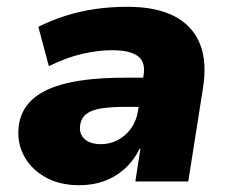

<svg xmlns="http://www.w3.org/2000/svg" viewBox="-20 -535 677 566"><path d="M213 11Q156 11 114 -12.5Q72 -36 51 -75Q30 -114 35 -161Q40 -209 75 -241.5Q110 -274 178 -290Q246 -306 350 -306H422L409 -220H351Q308 -220 279 -215.5Q250 -211 234.5 -199Q219 -187 216 -164Q213 -140 229.5 -125Q246 -110 278 -110Q304 -110 327 -122Q350 -134 366 -156Q382 -178 387 -209L403 -312Q410 -352 386.5 -369.5Q363 -387 310 -387Q270 -387 223.5 -376.5Q177 -366 124 -340L93 -456Q131 -475 173.5 -488.5Q216 -502 261.5 -508.5Q307 -515 355 -515Q441 -515 494.5 -487Q548 -459 569.5 -405.5Q591 -352 578 -273L535 0H379L394 -97H392Q374 -61 347 -37Q320 -13 287 -1Q254 11 213 11Z"/></svg>

Font: Nunito Sans 8pt Black
Style: Italic
Weight: 900
Italic angle: -9°
Version: Version 3.101;gftools[0.9.27]